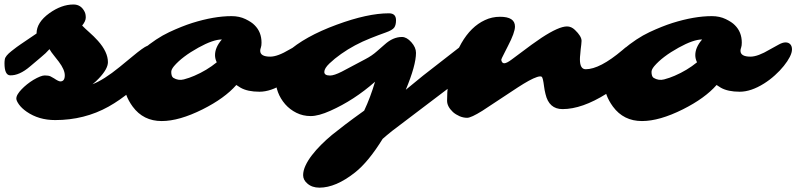

<svg xmlns="http://www.w3.org/2000/svg" viewBox="-71 -529 3580 863"><path d="M309.6 -475.6Q314.5 -465.8 314.5 -450Q314.5 -434.1 298.3 -414.1Q311 -400.9 330.8 -383.5Q350.6 -366.2 369.1 -345.7Q414.1 -295.4 414.1 -249.5Q414.1 -219.2 372.6 -175.8Q359.9 -162.1 344.7 -150.4Q395.5 -169.9 466.8 -228L523.9 -274.9Q573.7 -316.4 590.6 -322.8Q607.4 -329.1 621.1 -329.1Q634.8 -329.1 647.7 -322.3Q660.6 -315.4 660.6 -300Q660.6 -284.7 655.8 -270.3Q650.9 -255.9 644 -243.7Q634.3 -226.1 615.7 -207.5Q564.5 -159.2 516.4 -118.9Q468.3 -78.6 417 -49.8Q308.6 10.7 176.8 10.7Q103 10.7 48.8 -26.9Q26.4 -42.5 14.4 -59.3Q2.4 -76.2 2.4 -85.7Q2.4 -95.2 8.8 -105.7Q15.1 -116.2 25.9 -127.4Q36.6 -138.7 50.5 -149.9Q64.5 -161.1 79.1 -169.9Q113.3 -189.9 130.1 -189.9Q147 -189.9 155.8 -185.8Q164.6 -181.6 171.9 -176.8Q191.9 -163.1 200.2 -163.1Q220.2 -163.1 220.2 -190.4Q220.2 -215.8 193.4 -251.5Q182.6 -266.1 170.9 -280.3Q159.2 -294.4 151.4 -308.1Q135.7 -290 112.3 -271L64.9 -231Q15.6 -188.5 -26.4 -190.4Q-50.8 -192.4 -50.8 -244.6Q-50.8 -253.9 -49.3 -262.7Q-46.9 -277.8 -19.5 -299.3Q7.8 -320.8 20.3 -328.9Q32.7 -336.9 41.5 -343.3L93.3 -378.4Q93.3 -428.2 150.9 -469.7Q205.6 -508.8 259.3 -508.8Q293.5 -508.8 309.6 -475.6Z M1098.6 -300.8Q1098.6 -274.4 1143.6 -274.4Q1176.8 -274.4 1230.5 -306.6L1269.5 -328.1Q1287.6 -338.4 1301 -338.4Q1314.5 -338.4 1322.3 -330.1Q1330.1 -321.8 1330.1 -307.1Q1330.1 -292.5 1320.3 -273.2Q1310.5 -253.9 1293.5 -232.7Q1276.4 -211.4 1253.4 -190.7Q1230.5 -169.9 1204.1 -153.3Q1145.5 -116.7 1095.2 -116.7Q1042 -116.7 1010.3 -134.8Q1000.5 -140.6 991.2 -147Q939 -87.4 839.8 -37.6Q734.4 15.1 655.8 15.1Q573.2 15.1 525.4 -49.8Q486.8 -102.5 486.8 -156.7Q486.8 -234.9 570.3 -305.7Q631.8 -357.4 689.2 -384.3Q746.6 -411.1 793 -425.8Q891.1 -456.5 969.7 -456.5Q1004.9 -456.5 1032.5 -443.1Q1060.1 -429.7 1073.2 -416Q1104.5 -385.3 1104.5 -337.4Q1104.5 -323.2 1101.6 -315.4Q1098.6 -307.6 1098.6 -300.8ZM699.2 -208.5 698.7 -207V-206.5Q698.7 -185.5 708 -179.2Q730.5 -165.5 755.4 -172.1Q780.3 -178.7 802.7 -188.5Q858.4 -212.4 903.3 -249Q895.5 -264.6 895.5 -281.2Q895.5 -316.4 926.3 -351.6Q887.2 -351.6 820.8 -314.9Q747.6 -274.4 710.9 -231.4Q699.2 -216.8 699.2 -208.5Z M1412.6 -189.5Q1430.7 -189.5 1465.3 -207L1571.3 -263.2Q1600.6 -278.3 1623.5 -298.8L1658.2 -329.1Q1695.3 -362.8 1735.8 -362.8Q1756.8 -362.8 1777.8 -339.4Q1798.8 -315.9 1798.8 -291.5Q1798.8 -235.4 1752.9 -125.5L1831.1 -189.5L1992.2 -314.9Q2018.1 -334.5 2035.2 -334.5Q2072.3 -334.5 2072.3 -298.8Q2072.3 -262.2 2024.4 -204.6Q2002 -177.2 1961.9 -145.5L1691.4 59.6Q1664.6 81.1 1648.9 95.2Q1584.5 199.2 1524.9 246.1Q1438.5 314.5 1364.7 314.5Q1331.5 314.5 1310.5 295.9Q1291.5 279.8 1291.5 258.3Q1291.5 238.3 1302.2 215.1Q1313 191.9 1331.1 168.5Q1349.1 145 1372.1 122.1Q1395 99.1 1420.9 77.6Q1489.3 23.4 1518.1 2.9L1565.9 -31.7Q1594.2 -91.8 1614.7 -161.6Q1520.5 -78.6 1414.1 -31.2Q1360.8 -7.3 1325.7 -7.3Q1290.5 -7.3 1261.2 -22Q1231.9 -36.6 1210.9 -60.5Q1167.5 -110.8 1167.5 -177.2Q1167.5 -246.6 1219.7 -293.9Q1298.3 -365.2 1442.4 -418Q1581.1 -469.2 1677.2 -469.2Q1709 -469.2 1709 -438Q1709 -416.5 1700.9 -405Q1692.9 -393.6 1662.4 -382.8Q1631.8 -372.1 1595 -357.4Q1558.1 -342.8 1525.1 -325.2Q1492.2 -307.6 1462.4 -286.6Q1432.6 -265.6 1409.7 -243.7Q1386.7 -221.7 1386.7 -205.6Q1386.7 -189.5 1412.6 -189.5Z M2535.6 -262.2Q2535.6 -217.8 2561.5 -217.8Q2625 -217.8 2726.6 -303.7L2739.7 -314.9Q2779.3 -341.3 2804 -341.3Q2828.6 -341.3 2835.2 -334Q2841.8 -326.7 2841.8 -310.5Q2841.8 -274.4 2805.2 -233.9Q2750.5 -167.5 2655.3 -107.9Q2544.9 -38.6 2457.5 -38.6Q2396.5 -38.6 2380.9 -106.4Q2376.5 -124 2374.5 -140.1Q2369.6 -179.2 2364.3 -183.6Q2358.9 -188 2343 -182.9Q2327.1 -177.7 2305.4 -165.8Q2283.7 -153.8 2257.3 -136.7Q2117.7 -43.9 2096.7 -30.8Q2046.4 0.5 2028.8 0.5Q2011.2 0.5 1994.4 -6.8Q1977.5 -14.2 1964.8 -25.4Q1938.5 -50.3 1938.5 -76.2Q1938.5 -224.1 2002.9 -335Q2045.9 -409.7 2108.4 -438.5Q2140.1 -453.6 2176.8 -453.6Q2243.7 -453.6 2243.7 -409.7Q2243.7 -382.8 2211.9 -321.8L2197.3 -293Q2181.6 -263.2 2182.1 -259.3Q2185.1 -244.6 2195.3 -244.6Q2206.5 -244.6 2228.5 -261.2L2318.4 -328.1L2363.3 -359.4Q2440.9 -410.2 2477.5 -410.2Q2497.1 -410.2 2513.2 -394.5Q2543 -366.2 2543 -345.2Q2543 -338.4 2541.7 -328.6Q2540.5 -318.8 2539.1 -307.6L2537.1 -284.7Q2535.6 -272.9 2535.6 -262.2Z M3257.3 -300.8Q3257.3 -274.4 3302.2 -274.4Q3335.4 -274.4 3389.2 -306.6L3428.2 -328.1Q3446.3 -338.4 3459.7 -338.4Q3473.1 -338.4 3481 -330.1Q3488.8 -321.8 3488.8 -307.1Q3488.8 -292.5 3479 -273.2Q3469.2 -253.9 3452.1 -232.7Q3435.1 -211.4 3412.1 -190.7Q3389.2 -169.9 3362.8 -153.3Q3304.2 -116.7 3253.9 -116.7Q3200.7 -116.7 3168.9 -134.8Q3159.2 -140.6 3149.9 -147Q3097.7 -87.4 2998.5 -37.6Q2893.1 15.1 2814.5 15.1Q2731.9 15.1 2684.1 -49.8Q2645.5 -102.5 2645.5 -156.7Q2645.5 -234.9 2729 -305.7Q2790.5 -357.4 2847.9 -384.3Q2905.3 -411.1 2951.7 -425.8Q3049.8 -456.5 3128.4 -456.5Q3163.6 -456.5 3191.2 -443.1Q3218.8 -429.7 3231.9 -416Q3263.2 -385.3 3263.2 -337.4Q3263.2 -323.2 3260.3 -315.4Q3257.3 -307.6 3257.3 -300.8ZM2857.9 -208.5 2857.4 -207V-206.5Q2857.4 -185.5 2866.7 -179.2Q2889.2 -165.5 2914.1 -172.1Q2939 -178.7 2961.4 -188.5Q3017.1 -212.4 3062 -249Q3054.2 -264.6 3054.2 -281.2Q3054.2 -316.4 3085 -351.6Q3045.9 -351.6 2979.5 -314.9Q2906.2 -274.4 2869.6 -231.4Q2857.9 -216.8 2857.9 -208.5Z"/></svg>

Font: Sarina
Style: Regular
Weight: 400
Designer: James Grieshaber
Foundry: James Grieshaber
Version: Version 1.001